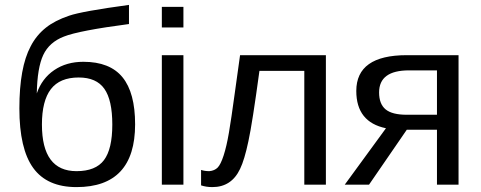

<svg xmlns="http://www.w3.org/2000/svg" viewBox="-20 -753 1960 783"><path d="M301 -437Q224 -437 187.5 -389.5Q151 -342 151 -245Q151 -55 292 -55Q370 -55 404 -100Q438 -145 438 -245Q438 -345 405.5 -391Q373 -437 301 -437ZM320 -501Q428 -501 479.5 -438Q531 -375 531 -246Q531 10 292 10Q172 10 115.5 -68Q59 -146 59 -311Q59 -478 105 -564Q128 -609 167 -640Q203 -669 262 -689Q314 -707 506 -733V-655Q301 -628 241 -604Q181 -581 156.5 -529Q132 -477 130 -372Q151 -433 201 -467Q251 -501 320 -501Z M728 -641H640V-725H728ZM728 0H640V-528H728Z M1309 0H1221V-464H1038Q1009 -250 993 -177Q977 -101 959 -64Q924 10 846 10Q821 10 800 3V-60Q815 -55 834 -55Q855 -57 867.5 -69.5Q880 -82 892 -119Q904 -156 913.5 -211.5Q923 -267 937 -370L959 -528H1309Z M1762 -224H1639L1485 0H1386L1554 -230Q1433 -255 1433 -382Q1433 -528 1639 -528H1850V0H1762ZM1762 -285V-466H1648Q1526 -466 1526 -376Q1526 -329 1552.5 -307Q1579 -285 1639 -285Z"/></svg>

Font: Libra Sans
Style: Regular
Weight: 400
Foundry: Context Ltd
Version: Version 1.002